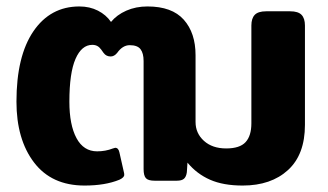

<svg xmlns="http://www.w3.org/2000/svg" viewBox="-20 -560 1017 595"><path d="M31 -245Q31 -386 83.5 -463Q136 -540 226 -540Q258 -540 283.5 -527Q309 -514 324 -492Q342 -514 371.5 -527Q401 -540 437 -540Q513 -540 549.5 -499Q586 -458 586 -389V-182Q586 -147 612 -123.5Q638 -100 681 -100Q723 -100 741 -119.5Q759 -139 759 -178V-481Q759 -503 769.5 -514Q780 -525 805 -525H879Q904 -525 914.5 -514Q925 -503 925 -481V-173Q925 -81 872.5 -33Q820 15 732 15Q672 15 631 -3Q590 -21 561 -56L559 -26Q557 -12 550 -6Q543 0 528 0H459Q439 0 432 -8Q425 -16 425 -36V-371Q425 -395 415.5 -407.5Q406 -420 382 -420Q360 -420 343 -396Q334 -385 323 -385Q309 -385 301 -396Q299 -399 293.5 -406.5Q288 -414 281.5 -417.5Q275 -421 266 -421Q233 -421 214 -377.5Q195 -334 195 -245Q195 -173 217 -132Q239 -91 281 -91Q307 -91 330 -100Q336 -102 337 -102Q347 -102 350 -88L364 -26Q365 -23 365 -18Q365 -10 350 -3Q306 15 242 15Q140 15 85.5 -56.5Q31 -128 31 -245Z"/></svg>

Font: Mitr Medium
Style: Regular
Weight: 500
Designer: Thanarat Vachiruckul
Foundry: Cadson Demak
Version: Version 1.002